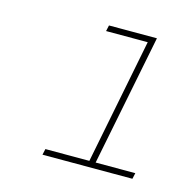

<svg xmlns="http://www.w3.org/2000/svg" viewBox="-71 -815 572 561"><g transform="rotate(15 215.0 -534.5)"><path d="M379 -345 375 -327H103L107 -345H240L315 -724H189L193 -742H338L259 -345Z"/></g></svg>

Font: Montserrat Alternates Thin
Style: Italic
Weight: 250
Italic angle: -11.3°
Designer: Julieta Ulanovsky
Foundry: Julieta Ulanovsky
Version: Version 7.200